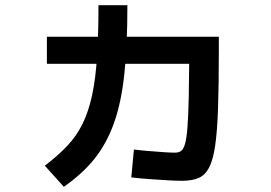

<svg xmlns="http://www.w3.org/2000/svg" viewBox="-20 -666 1040 737"><path d="M679 28Q655 28 622.5 26Q590 24 554 21.5Q518 19 484 15L494 -92Q518 -89 548.5 -86.5Q579 -84 607 -82Q635 -80 651 -80Q666 -80 675 -86.5Q684 -93 690 -113Q696 -133 699.5 -176.5Q703 -220 704.5 -293.5Q706 -367 707 -480L774 -421H160V-525H820V-471Q820 -341 817 -252Q814 -163 806 -107.5Q798 -52 782.5 -22.5Q767 7 741.5 17.5Q716 28 679 28ZM152 -30Q202 -68 238 -106Q274 -144 297 -191Q320 -238 333.5 -300.5Q347 -363 352.5 -448Q358 -533 358 -646H469Q469 -494 457.5 -384Q446 -274 418 -195Q390 -116 343.5 -57.5Q297 1 225 51Z"/></svg>

Font: M PLUS 1 SemiBold
Style: Regular
Weight: 600
Designer: Coji Morishita
Foundry: UNDERFOREST DESIGN
Version: Version 1.001